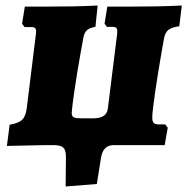

<svg xmlns="http://www.w3.org/2000/svg" viewBox="-20 -526 681 696"><path d="M574 -384C580 -416 592 -425 630 -431L639 -506C581 -503 515 -502 441 -502C418 -502 394 -502 369 -502L359 -440L368 -428C375 -428 380 -429 385 -429C400 -429 405 -425 405 -413C405 -409 405 -404 404 -398L371 -133C368 -109 352 -97 316 -97H280C249 -97 240 -99 240 -117C240 -121 241 -125 241 -129C248 -196 267 -308 282 -388C287 -415 297 -423 326 -429L334 -506C277 -503 214 -502 141 -502C118 -502 95 -502 70 -502L60 -440L69 -428H90C105 -428 111 -426 111 -411C111 -406 110 -401 109 -393L77 -134C72 -95 58 -81 15 -74L5 3C86 1 129 0 146 0H171C208 0 219 9 219 43L218 150L331 141L346 47C351 16 365 0 393 0H448H577L588 -63L579 -75H558C539 -75 532 -79 532 -101C532 -109 533 -121 535 -136C543 -205 559 -299 574 -384Z"/></svg>

Font: Alegreya SC Black
Style: Italic
Weight: 900
Italic angle: -7°
Designer: Juan Pablo del Peral
Foundry: Huerta Tipografica
Version: Version 2.007;PS 002.007;hotconv 1.0.88;makeotf.lib2.5.64775